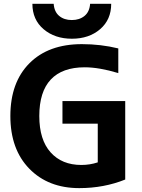

<svg xmlns="http://www.w3.org/2000/svg" viewBox="-20 -972 744 1004"><path d="M149.4 -952.1H260.7Q263.7 -910.2 289.6 -888.7Q315.4 -867.2 355.5 -867.2Q395.5 -867.2 421.9 -888.7Q448.2 -910.2 451.2 -952.1H561.5Q561.5 -869.1 503.4 -819.3Q445.3 -769.5 356 -769.5Q266.6 -769.5 208 -819.3Q149.4 -869.1 149.4 -952.1ZM408.2 -741.2Q506.8 -741.2 598.6 -718.8V-589.8Q498 -620.1 422.9 -620.1Q305.7 -620.1 245.6 -556.2Q185.5 -492.2 185.5 -365.2Q185.5 -241.2 244.6 -175.3Q303.7 -109.4 405.3 -109.4Q450.2 -109.4 491.2 -123V-325.2H306.6V-443.4H634.8V-33.2Q523.4 11.7 394.5 11.7Q232.4 11.7 133.3 -89.8Q34.2 -191.4 34.2 -365.2Q34.2 -541 133.8 -641.1Q233.4 -741.2 408.2 -741.2Z"/></svg>

Font: Nasu
Style: Bold
Weight: 700
Designer: Ryoko NISHIZUKA (kana &amp; ideographs); Paul D. Hunt (Latin, Greek &amp; Cyrillic); Wenlong ZHANG (bopomofo); Sandoll C
Version: Version 2014.1215